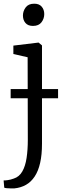

<svg xmlns="http://www.w3.org/2000/svg" viewBox="-32 -800 360 1063"><path d="M47.5 243Q42 243.5 30 243.2Q18 243 6.2 242Q-5.5 241 -8.5 239L-12 199Q-4.5 199.5 11.2 197.2Q27 195 44.5 188.5Q74.5 179 91.5 149.2Q108.5 119.5 115.2 74.5Q122 29.5 122 -25.5L121 -483L42 -501V-547.5L179 -564H182L200.5 -548.5V-4.5Q200.5 57 190.2 102Q180 147 160 177.2Q140 207.5 111.5 223.5Q83 239.5 47.5 243ZM150 -656.5Q123 -656.5 109 -672.8Q95 -689 95 -714Q95 -738.5 110.2 -759Q125.5 -779.5 157 -779.5H158Q185 -779.5 199 -763Q213 -746.5 213 -722Q213 -697 197.8 -676.8Q182.5 -656.5 151 -656.5ZM289.5 -307V-256H27V-307Z"/></svg>

Font: Merriweather 24pt Light
Style: Regular
Weight: 300
Designer: Eben Sorkin
Foundry: Eben Sorkin
Version: Version 2.100